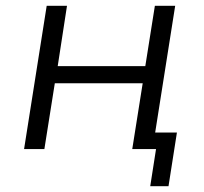

<svg xmlns="http://www.w3.org/2000/svg" viewBox="-20 -514 704 662"><path d="M498 128 518 0H436L472 -227H169L133 0H63L141 -494H211L179 -286H481L514 -494H584L515 -57H590L561 128Z"/></svg>

Font: Nunito Sans 7pt Light
Style: Italic
Weight: 300
Italic angle: -9°
Designer: Vernon Adams
Foundry: Vernon Adams
Version: Version 3.101;gftools[0.9.27]